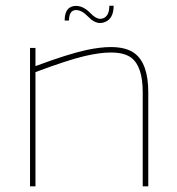

<svg xmlns="http://www.w3.org/2000/svg" viewBox="-20 -654 622 674"><path d="M104.5 0H85.4V-485.8H104.5V-421.9Q219.7 -464.8 283.7 -478.5Q332 -488.8 369.1 -488.8Q422.9 -488.8 452.6 -466.8Q500.5 -430.7 500.5 -330.1V0H481V-330.1Q481 -420.9 440.9 -451.2Q416.5 -469.7 369.1 -469.7Q330.6 -469.7 276.4 -457Q216.8 -442.9 104.5 -400.9ZM378.9 -633.8Q378.9 -588.9 348.6 -576.7Q340.3 -573.2 331.5 -573.2Q310.5 -573.2 288.6 -596.2Q267.1 -618.7 246.6 -618.7H245.6Q222.2 -617.2 222.2 -582H207Q207 -627.9 239.7 -632.8Q243.2 -633.3 247.1 -633.3Q273.4 -633.3 299.3 -606Q316.9 -587.9 332.5 -587.9Q337.9 -587.9 343.3 -590.3Q363.8 -599.1 363.8 -633.8Z"/></svg>

Font: Fortheenas_01
Style: Regular
Weight: 100
Designer: Situjuh Nazara
Version: Version 1.10 September 8, 2014